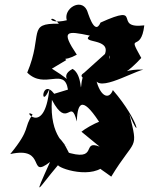

<svg xmlns="http://www.w3.org/2000/svg" viewBox="-20 -766 640 825"><path d="M213 -363C158 -435 152 -288 192 -383C170 -170 69 -306 120 -274C79 -214 115 -215 24 -104C184 -140 97 6 195 -70C118 101 144 44 229 -56C245 -36 407 11 447 -79C341 -76 401 -50 458 -7C561 -177 576 -116 536 -276C585 -150 583 -242 465 -379C448 -333 405 -351 389 -443C380 -357 535 -451 596 -467C463 -472 472 -392 587 -517C522 -633 586 -533 600 -657C460 -640 602 -755 412 -669C385 -606 356 -721 353 -723C327 -775 252 -729 267 -679C175 -657 193 -714 233 -664C94 -667 167 -620 97 -454C173 -379 257 -480 272 -381ZM281 -100C254 -153 242 -184 173 -204L274 -134C269 -137 192 -178 203 -337C272 -206 283 -352 310 -244C313 -335 338 -352 419 -222C480 -284 362 -227 330 -200L408 -136C326 -168 409 -65 258 -115ZM331 -415C323 -345 337 -444 292 -470C221 -433 325 -395 203 -471L265 -508C192 -586 199 -469 310 -531C240 -636 266 -634 366 -613C323 -578 457 -604 431 -534L341 -453C499 -445 432 -418 451 -528C465 -483 301 -460 335 -433Z"/></svg>

Font: Asimov Silicon
Style: Regular
Weight: 400
Designer: Google
Version: Version 2.000980; 2014